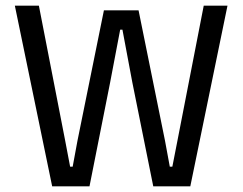

<svg xmlns="http://www.w3.org/2000/svg" viewBox="-20 -659 858 679"><path d="M164.5 0 32.5 -639H117.5L210.5 -161.5L228 -69.5H237L254 -161.5L347.5 -622.5H470L563.5 -161.5L580.5 -69.5H589.5L607.5 -161.5L700.5 -639H784.5L653 0H522L448 -367.5L413 -554H405L369.5 -367.5L296.5 0Z"/></svg>

Font: Anek Telugu Medium
Style: Regular
Weight: 400
Version: Version 1.003